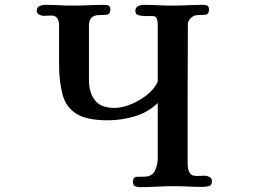

<svg xmlns="http://www.w3.org/2000/svg" viewBox="-20 -775 1040 790"><path d="M852 -31Q852 -12 838.5 -9Q825 -6 811 -6Q783 -6 754 -7.5Q725 -9 696 -9Q661 -9 625.5 -7Q590 -5 555 -5Q544 -5 535.5 -9Q527 -13 527 -26Q527 -47 542.5 -47.5Q558 -48 572 -48Q606 -48 617.5 -72.5Q629 -97 629 -125V-351Q588 -312 533.5 -296Q479 -280 423 -280Q338 -280 295 -306.5Q252 -333 237.5 -385.5Q223 -438 223 -515V-672Q223 -688 216 -699.5Q209 -711 192 -711Q184 -711 175.5 -710.5Q167 -710 159 -710Q151 -710 141 -715Q131 -720 131 -730Q131 -744 142 -749.5Q153 -755 165 -755Q194 -755 222.5 -753.5Q251 -752 279 -752Q313 -752 346 -753.5Q379 -755 413 -755Q434 -755 434 -737Q434 -716 419.5 -714.5Q405 -713 390 -713Q366 -713 356 -702Q346 -691 346 -668V-446Q346 -394 370.5 -362.5Q395 -331 450 -331Q479 -331 510 -342.5Q541 -354 569 -373Q597 -392 614 -414Q617 -419 623 -427.5Q629 -436 629 -440V-669Q629 -693 624 -701Q619 -709 607.5 -709Q596 -709 576 -709Q566 -709 551.5 -712Q537 -715 537 -730Q537 -744 548 -749.5Q559 -755 571 -755Q600 -755 628.5 -753.5Q657 -752 685 -752Q719 -752 752 -753.5Q785 -755 819 -755Q840 -755 840 -737Q840 -716 825.5 -714.5Q811 -713 796 -713Q769 -713 756 -688Q753 -682 753 -677Q753 -602 752.5 -527.5Q752 -453 752 -378V-101Q752 -82 759 -66.5Q766 -51 789 -51Q798 -51 806.5 -51.5Q815 -52 824 -52Q832 -52 842 -46.5Q852 -41 852 -31Z"/></svg>

Font: Kaisei Decol
Style: Bold
Weight: 700
Designer: Font-Kai, 金井和夫
Foundry: KAZUO KANAI
Version: Version 5.003